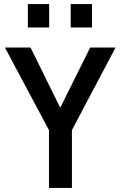

<svg xmlns="http://www.w3.org/2000/svg" viewBox="-20 -917 589 937"><path d="M331 0H219V-282L4 -685H129L274 -391L420 -685H544L331 -282ZM116 -783V-897H220V-783ZM325 -783V-897H429V-783Z"/></svg>

Font: TitilliumWeb-SemiBold
Style: SemiBold
Weight: 600
Version: Version 1.001;PS 57.000;hotconv 1.0.70;makeotf.lib2.5.55311